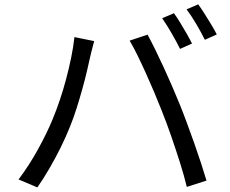

<svg xmlns="http://www.w3.org/2000/svg" viewBox="-20 -839 1040 867"><path d="M765.4 -779.3Q778.4 -761.9 793.2 -737.4Q808 -712.8 822.5 -687.8Q836.9 -662.8 847.1 -642.3L793 -618.2Q778.2 -648.6 755.2 -688.4Q732.3 -728.2 712.3 -756.6ZM875 -819.4Q888.6 -801 904.2 -776.1Q919.8 -751.2 934.8 -726.7Q949.7 -702.2 958.9 -683.4L905.1 -659.3Q888.9 -692.1 866.3 -730.4Q843.7 -768.7 822.5 -796.7ZM217.6 -300.5Q234 -339.7 249.6 -385.8Q265.3 -432 278.5 -481.7Q291.7 -531.3 301.6 -579.7Q311.5 -628.2 316.1 -671.5L405.3 -653.4Q402.5 -642.3 399 -629.5Q395.4 -616.8 392.4 -604Q389.5 -591.3 386.8 -580.5Q381.8 -557.4 373.1 -520.1Q364.5 -482.8 352.3 -439.1Q340.2 -395.4 326.1 -350.8Q312 -306.1 296.3 -267.6Q278.1 -221.9 254.3 -173.7Q230.5 -125.4 203.6 -79.2Q176.7 -32.9 148.7 7.3L63.7 -28.7Q111.3 -91.5 151.8 -165.1Q192.3 -238.6 217.6 -300.5ZM710.4 -339Q695.2 -377.8 677 -421Q658.8 -464.3 639.1 -507.7Q619.4 -551.2 600.7 -589.4Q582 -627.7 565.4 -655.5L646.3 -682.5Q661.1 -655.5 679.8 -617.6Q698.4 -579.7 718.3 -536.7Q738.2 -493.8 757.2 -449.7Q776.2 -405.6 792.3 -366.1Q807.3 -329.3 824 -283.8Q840.7 -238.4 857.4 -191.6Q874 -144.7 888.2 -101.2Q902.4 -57.6 912.4 -23.5L823.5 5Q811.3 -46.2 792.4 -105.6Q773.6 -164.9 752.6 -225.6Q731.6 -286.2 710.4 -339Z"/></svg>

Font: Shanggu Sans SC VF
Style: Regular
Weight: 250
Designer: GuiWonder
Version: Version 1.021